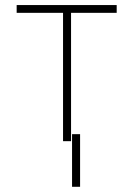

<svg xmlns="http://www.w3.org/2000/svg" viewBox="-20 -550 519 748"><path d="M44.9 -530.3H434.6V-500H256.8V0H225.6V-500H44.9ZM292 177.7H260.7V-27.3H292Z"/></svg>

Font: Pretendard Thin
Style: Regular
Weight: 100
Designer: Base glyphs from Inter by Rasmus Andersson; Hangeul glyphs from Noto Sans CJK(Source Han Sans) by Jang Soo-young and Kan
Foundry: Kil Hyung-jin
Version: Version 1.309